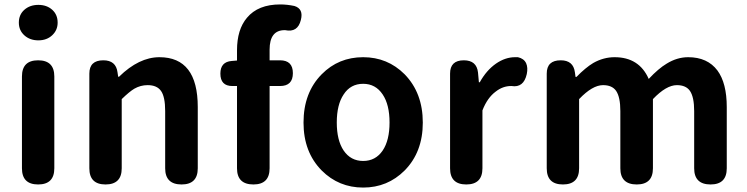

<svg xmlns="http://www.w3.org/2000/svg" viewBox="-20 -832 3371 866"><path d="M152 0Q79 0 79 -73V-487Q79 -560 152 -560Q225 -560 225 -487V-280V-73Q225 0 152 0ZM153 -650Q115 -650 90 -672.5Q65 -695 65 -730Q65 -766 90 -788Q115 -810 153 -810Q191 -810 215.5 -788Q240 -766 240 -730Q240 -696 215.5 -673Q191 -650 153 -650Z M456 0Q383 0 383 -73V-280V-500Q383 -560 446 -560Q503 -560 510 -506L513 -486H517Q607 -574 699 -574Q872 -574 872 -349V-73Q872 0 799 0Q725 0 725 -73V-331Q725 -395 706.5 -421.5Q688 -448 646 -448Q614 -448 586 -432Q564 -419 529 -385V-73Q529 0 456 0Z M1123 0Q1049 0 1049 -73V-222V-444H1028Q974 -444 974 -500Q974 -553 1025 -557L1049 -559V-605Q1049 -699 1094 -752Q1144 -812 1244 -812Q1275 -812 1308 -805Q1350 -792 1337 -742Q1323 -684 1266 -696Q1265 -696 1264 -696Q1196 -696 1196 -608V-560H1243Q1301 -560 1301 -502Q1301 -444 1243 -444H1196V-73Q1196 0 1123 0Z M1618 14Q1508 14 1431 -63Q1349 -146 1349 -279Q1349 -414 1431 -497Q1507 -574 1618 -574Q1728 -574 1805 -497Q1887 -413 1887 -279Q1887 -146 1805 -63Q1728 14 1618 14ZM1618 -106Q1674 -106 1706 -153Q1737 -199 1737 -279.5Q1737 -360 1706 -406Q1674 -454 1618 -454Q1561 -454 1530 -406Q1499 -360 1499 -279.5Q1499 -199 1530 -153Q1562 -106 1618 -106Z M2083 0Q2010 0 2010 -73V-280V-500Q2010 -560 2072 -560Q2130 -560 2136 -505L2140 -461H2144Q2174 -515 2217 -545Q2259 -574 2303 -574Q2310 -574 2316 -574Q2343 -568 2353 -547Q2362 -527 2356 -498Q2342 -435 2287 -444Q2286 -444 2285 -444Q2248 -444 2216 -419Q2178 -391 2156 -334V-73Q2156 0 2083 0Z M2519 0Q2446 0 2446 -73V-280V-500Q2446 -560 2509 -560Q2566 -560 2573 -506L2576 -485H2580Q2621 -527 2656 -548Q2702 -574 2752 -574Q2863 -574 2906 -476Q2950 -523 2987 -545Q3034 -574 3084 -574Q3171 -574 3216 -514Q3258 -457 3258 -349V-73Q3258 0 3185 0Q3111 0 3111 -73V-331Q3111 -394 3092 -422Q3074 -448 3033 -448Q2985 -448 2925 -385V-73Q2925 0 2852 0Q2778 0 2778 -73V-331Q2778 -394 2759 -422Q2741 -448 2700 -448Q2652 -448 2592 -385V-73Q2592 0 2519 0Z"/></svg>

Font: GenSenRounded JP B
Style: Regular
Weight: 700
Version: Version 1.501;PS 1;hotconv 16.6.51;makeotf.lib2.5.65220